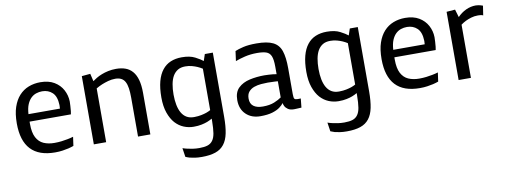

<svg xmlns="http://www.w3.org/2000/svg" viewBox="-61 -838 3653 1387"><g transform="rotate(-10 1766.0 -144.5)"><path d="M426.3 -14.6Q409.2 -8.3 387.2 -2.9Q368.7 1.5 343.8 5.1Q318.8 8.8 289.1 8.8Q51.8 8.8 51.8 -244.6Q51.8 -315.4 68.4 -364.5Q85 -413.6 114.3 -445.8Q143.6 -478 183.6 -493.7Q223.6 -509.3 270 -509.3Q330.6 -509.3 371.6 -484.9Q412.6 -460.4 433.8 -420.7Q455.1 -380.9 456.1 -335.4Q456.1 -322.3 454.8 -302.5Q453.6 -282.7 451.9 -265.4Q450.2 -248 448.2 -242.2H145V-224.6Q145 -161.6 164.1 -125.5Q183.1 -89.4 217 -74.5Q251 -59.6 295.4 -59.6Q323.2 -59.6 348.4 -62.7Q373.5 -65.9 393.1 -69.8Q416 -74.2 435.5 -80.1ZM272 -442.4Q249 -442.4 227.8 -435.3Q206.5 -428.2 189.5 -411.6Q172.4 -395 160.9 -367.9Q149.4 -340.8 146.5 -296.9H377.4Q377.4 -306.2 377.9 -309.1Q378.4 -311.5 378.4 -316.9V-324.2Q376.5 -386.2 346.7 -414.3Q316.9 -442.4 272 -442.4Z M573.7 0V-500.5L636.7 -506.3L649.9 -450.2Q661.6 -459 679 -469.5Q696.3 -480 718.8 -488.8Q740.7 -497.6 767.8 -503.4Q794.9 -509.3 825.7 -509.3Q864.3 -509.3 894.3 -498.5Q924.3 -487.8 945.3 -463.4Q966.3 -439.5 977.3 -400.1Q988.3 -360.8 988.3 -304.7V0H897.9V-285.2Q897.9 -325.2 893.6 -354.5Q889.2 -383.8 878.9 -402.8Q858.9 -439.9 808.1 -439.9Q780.8 -439.9 755.1 -432.6Q729.5 -425.3 709 -417Q697.3 -412.1 686 -406.5Q674.8 -400.9 664.1 -394.5V0Z M1327.6 225.1Q1298.3 225.1 1276.1 221.7Q1253.9 218.3 1238.8 214.4Q1220.7 209 1209 203.6L1199.2 138.2Q1216.8 144.5 1235.4 148.4Q1252 152.3 1273.7 155.5Q1295.4 158.7 1320.3 158.7Q1356.9 158.7 1380.6 151.1Q1404.3 143.6 1418.5 124Q1432.6 105 1438.2 71.8Q1443.8 38.6 1444.3 -19V-35.2Q1429.2 -25.9 1408.2 -17.6Q1390.6 -10.7 1365.2 -5.4Q1339.8 0 1307.1 0Q1269.5 0 1234.9 -14.2Q1200.2 -28.3 1172.9 -58.1Q1146 -88.4 1129.4 -135.7Q1112.8 -183.1 1112.8 -248.5Q1112.8 -316.9 1126 -366.2Q1139.2 -415.5 1164.6 -447.3Q1189.5 -479 1225.6 -494.1Q1261.7 -509.3 1307.6 -509.3Q1367.2 -509.3 1404.5 -489.7Q1441.9 -470.2 1460.4 -455.1L1476.6 -503.4H1535.2V-32.7Q1535.2 38.6 1525.1 87.6Q1515.1 136.7 1491.2 167Q1467.3 197.8 1427.2 211.4Q1387.2 225.1 1327.6 225.1ZM1318.4 -68.4H1324.2Q1352.5 -68.8 1374.8 -73.5Q1397 -78.1 1412.6 -83.5Q1431.6 -90.3 1444.3 -97.7V-401.4Q1427.7 -412.1 1408.7 -420.4Q1392.1 -427.7 1369.9 -433.8Q1347.7 -439.9 1321.3 -439.9Q1288.1 -439.9 1265.9 -426.3Q1243.7 -412.6 1229.5 -388.2Q1215.8 -363.8 1209.5 -329.6Q1203.1 -295.4 1203.1 -253.9Q1203.1 -211.9 1210 -177.5Q1216.8 -143.1 1231 -118.7Q1260.3 -68.8 1318.4 -68.4Z M2051.8 -107.9Q2051.8 -79.6 2057.6 -73Q2063.5 -66.4 2081.1 -66.4Q2086.4 -66.4 2092.5 -66.7Q2098.6 -66.9 2103.5 -66.9L2096.7 -1Q2096.7 -1 2086.2 -0.5Q2075.7 0 2063 0.7Q2050.3 1.5 2042.5 1.5Q2014.6 1.5 1998.5 -9.5Q1982.4 -20.5 1975.6 -34.4Q1968.8 -48.3 1968.8 -57.1Q1958.5 -43 1938 -27.6Q1917.5 -12.2 1882.8 -1.7Q1848.1 8.8 1794.9 8.8Q1730 8.8 1689.7 -30Q1649.4 -68.8 1649.4 -134.3Q1649.4 -192.9 1681.6 -223.6Q1713.9 -254.4 1765.1 -265.9Q1816.4 -277.3 1873 -277.3Q1890.1 -277.3 1906.2 -276.1Q1922.4 -274.9 1935.1 -273.9L1961.9 -270V-325.2Q1961.9 -377.4 1951.2 -403.1Q1940.4 -428.7 1915.8 -437Q1891.1 -445.3 1849.1 -445.3Q1800.3 -445.3 1759 -435.3Q1717.8 -425.3 1689 -414.1L1698.7 -486.3Q1721.7 -496.1 1759.3 -505.1Q1796.9 -514.2 1856 -514.2Q1935.1 -514.2 1977.5 -493.2Q2020 -472.2 2035.9 -424.8Q2051.8 -377.4 2051.8 -298.3ZM1887.7 -221.2Q1866.2 -221.2 1839.4 -219Q1812.5 -216.8 1788.1 -208.3Q1763.7 -199.7 1747.8 -181.4Q1731.9 -163.1 1731.9 -130.9Q1731.9 -93.3 1756.1 -75.2Q1780.3 -57.1 1824.7 -57.1Q1874.5 -57.1 1908.4 -71Q1942.4 -85 1961.9 -99.6V-218.3L1938 -219.7Z M2391.1 225.1Q2361.8 225.1 2339.6 221.7Q2317.4 218.3 2302.2 214.4Q2284.2 209 2272.5 203.6L2262.7 138.2Q2280.3 144.5 2298.8 148.4Q2315.4 152.3 2337.2 155.5Q2358.9 158.7 2383.8 158.7Q2420.4 158.7 2444.1 151.1Q2467.8 143.6 2481.9 124Q2496.1 105 2501.7 71.8Q2507.3 38.6 2507.8 -19V-35.2Q2492.7 -25.9 2471.7 -17.6Q2454.1 -10.7 2428.7 -5.4Q2403.3 0 2370.6 0Q2333 0 2298.3 -14.2Q2263.7 -28.3 2236.3 -58.1Q2209.5 -88.4 2192.9 -135.7Q2176.3 -183.1 2176.3 -248.5Q2176.3 -316.9 2189.5 -366.2Q2202.6 -415.5 2228 -447.3Q2252.9 -479 2289.1 -494.1Q2325.2 -509.3 2371.1 -509.3Q2430.7 -509.3 2468 -489.7Q2505.4 -470.2 2523.9 -455.1L2540 -503.4H2598.6V-32.7Q2598.6 38.6 2588.6 87.6Q2578.6 136.7 2554.7 167Q2530.8 197.8 2490.7 211.4Q2450.7 225.1 2391.1 225.1ZM2381.8 -68.4H2387.7Q2416 -68.8 2438.2 -73.5Q2460.4 -78.1 2476.1 -83.5Q2495.1 -90.3 2507.8 -97.7V-401.4Q2491.2 -412.1 2472.2 -420.4Q2455.6 -427.7 2433.3 -433.8Q2411.1 -439.9 2384.8 -439.9Q2351.6 -439.9 2329.3 -426.3Q2307.1 -412.6 2293 -388.2Q2279.3 -363.8 2272.9 -329.6Q2266.6 -295.4 2266.6 -253.9Q2266.6 -211.9 2273.4 -177.5Q2280.3 -143.1 2294.4 -118.7Q2323.7 -68.8 2381.8 -68.4Z M3102.1 -14.6Q3085 -8.3 3063 -2.9Q3044.4 1.5 3019.5 5.1Q2994.6 8.8 2964.8 8.8Q2727.5 8.8 2727.5 -244.6Q2727.5 -315.4 2744.1 -364.5Q2760.7 -413.6 2790 -445.8Q2819.3 -478 2859.4 -493.7Q2899.4 -509.3 2945.8 -509.3Q3006.3 -509.3 3047.4 -484.9Q3088.4 -460.4 3109.6 -420.7Q3130.9 -380.9 3131.8 -335.4Q3131.8 -322.3 3130.6 -302.5Q3129.4 -282.7 3127.7 -265.4Q3126 -248 3124 -242.2H2820.8V-224.6Q2820.8 -161.6 2839.8 -125.5Q2858.9 -89.4 2892.8 -74.5Q2926.8 -59.6 2971.2 -59.6Q2999 -59.6 3024.2 -62.7Q3049.3 -65.9 3068.8 -69.8Q3091.8 -74.2 3111.3 -80.1ZM2947.8 -442.4Q2924.8 -442.4 2903.6 -435.3Q2882.3 -428.2 2865.2 -411.6Q2848.1 -395 2836.7 -367.9Q2825.2 -340.8 2822.3 -296.9H3053.2Q3053.2 -306.2 3053.7 -309.1Q3054.2 -311.5 3054.2 -316.9V-324.2Q3052.2 -386.2 3022.5 -414.3Q2992.7 -442.4 2947.8 -442.4Z M3249.5 0V-500.5L3312.5 -505.4L3329.6 -447.8Q3357.9 -477.1 3392.6 -493.2Q3427.2 -509.3 3464.4 -509.3Q3474.1 -509.3 3483.4 -507.6Q3492.7 -505.9 3500 -503.9Q3507.3 -502 3516.1 -498.5L3505.4 -428.7Q3503.4 -430.2 3498.5 -432.1Q3494.6 -433.1 3487.3 -434.3Q3480 -435.5 3468.3 -435.5Q3440.4 -435.5 3417 -428.2Q3393.6 -420.9 3376.5 -412.6Q3366.7 -407.7 3357.4 -402.1Q3348.1 -396.5 3339.8 -390.1V0Z"/></g></svg>

Font: Mako
Style: Regular
Weight: 400
Designer: vernon adams
Foundry: vernon adams
Version: Version 1.100; ttfautohint (v1.8.4.7-5d5b);gftools[0.9.33]